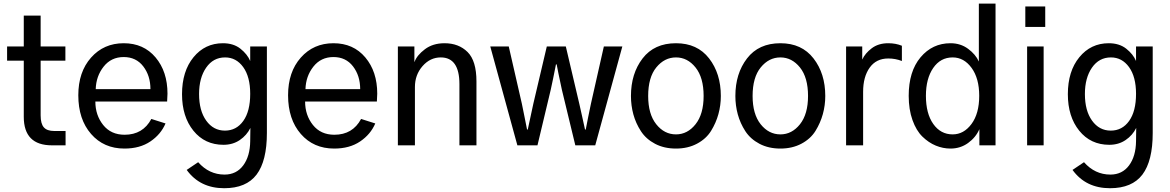

<svg xmlns="http://www.w3.org/2000/svg" viewBox="-20 -791 6369 1045"><path d="M18.6 -460.9V-538.1H109.4V-706.1H201.2V-538.1H335.9V-460.9H201.2V-163.1Q201.2 -117.2 218.8 -97.7Q236.3 -78.1 274.4 -78.1H336.9V0H262.7Q109.4 0 109.4 -155.3V-460.9Z M406.2 -272.5Q406.2 -399.4 475.6 -477.5Q544.9 -555.7 653.3 -555.7Q761.7 -555.7 826.7 -478.5Q891.6 -401.4 891.6 -281.2Q891.6 -265.6 889.6 -238.3H499Q499 -164.1 541.5 -110.8Q584 -57.6 658.2 -57.6Q757.8 -57.6 803.7 -143.6L880.9 -119.1Q855.5 -59.6 798.3 -21Q741.2 17.6 657.2 17.6Q544.9 17.6 475.6 -62Q406.2 -141.6 406.2 -272.5ZM501 -305.7H798.8Q798.8 -378.9 759.8 -429.7Q720.7 -480.5 653.3 -480.5Q585 -480.5 543.9 -428.2Q502.9 -376 501 -305.7Z M1063.5 -279.3Q1063.5 -188.5 1102.5 -134.3Q1141.6 -80.1 1204.1 -80.1Q1266.6 -80.1 1304.2 -132.8Q1341.8 -185.5 1341.8 -280.3Q1341.8 -373 1303.7 -425.8Q1265.6 -478.5 1205.1 -478.5Q1140.6 -478.5 1102.1 -422.9Q1063.5 -367.2 1063.5 -279.3ZM970.7 -278.3Q970.7 -403.3 1033.2 -479.5Q1095.7 -555.7 1193.4 -555.7Q1251 -555.7 1288.6 -525.9Q1326.2 -496.1 1341.8 -459V-538.1H1432.6V-67.4Q1432.6 85 1376.5 159.2Q1320.3 233.4 1200.2 233.4Q1068.4 233.4 996.1 133.8L1058.6 91.8Q1118.2 159.2 1202.1 159.2Q1266.6 159.2 1303.7 109.4Q1340.8 59.6 1341.8 -22.5Q1341.8 -36.1 1342.3 -60.5Q1342.8 -85 1342.8 -94.7Q1323.2 -54.7 1285.2 -28.8Q1247.1 -2.9 1196.3 -2.9Q1094.7 -2.9 1032.7 -79.6Q970.7 -156.2 970.7 -278.3Z M1547.9 -272.5Q1547.9 -399.4 1617.2 -477.5Q1686.5 -555.7 1794.9 -555.7Q1903.3 -555.7 1968.3 -478.5Q2033.2 -401.4 2033.2 -281.2Q2033.2 -265.6 2031.2 -238.3H1640.6Q1640.6 -164.1 1683.1 -110.8Q1725.6 -57.6 1799.8 -57.6Q1899.4 -57.6 1945.3 -143.6L2022.5 -119.1Q1997.1 -59.6 1939.9 -21Q1882.8 17.6 1798.8 17.6Q1686.5 17.6 1617.2 -62Q1547.9 -141.6 1547.9 -272.5ZM1642.6 -305.7H1940.4Q1940.4 -378.9 1901.4 -429.7Q1862.3 -480.5 1794.9 -480.5Q1726.6 -480.5 1685.5 -428.2Q1644.5 -376 1642.6 -305.7Z M2145.5 0V-538.1H2235.4V-454.1H2236.3Q2249 -490.2 2292.5 -522.9Q2335.9 -555.7 2399.4 -555.7Q2476.6 -555.7 2524.9 -507.8Q2573.2 -460 2573.2 -347.7V0H2480.5V-333Q2480.5 -478.5 2378.9 -478.5Q2321.3 -478.5 2279.8 -431.2Q2238.3 -383.8 2238.3 -317.4V0Z M2648.4 -538.1H2749L2820.3 -226.6Q2825.2 -205.1 2834 -159.2Q2842.8 -113.3 2848.6 -85.9H2852.5Q2875 -189.5 2882.8 -226.6L2956.1 -538.1H3059.6L3133.8 -222.7Q3137.7 -205.1 3147.9 -159.7Q3158.2 -114.3 3164.1 -85.9H3168Q3170.9 -101.6 3180.7 -150.9Q3190.4 -200.2 3196.3 -226.6L3266.6 -538.1H3367.2L3219.7 0H3111.3L3038.1 -302.7Q3015.6 -407.2 3009.8 -440.4H3005.9Q2989.3 -355.5 2977.5 -302.7L2905.3 0H2795.9Z M3507.8 -268.6Q3507.8 -169.9 3551.8 -114.7Q3595.7 -59.6 3659.2 -59.6Q3721.7 -59.6 3765.6 -114.7Q3809.6 -169.9 3809.6 -268.6Q3809.6 -369.1 3765.6 -423.8Q3721.7 -478.5 3659.2 -478.5Q3596.7 -478.5 3552.2 -424.3Q3507.8 -370.1 3507.8 -268.6ZM3414.1 -268.6Q3414.1 -390.6 3477.5 -473.1Q3541 -555.7 3659.2 -555.7Q3775.4 -555.7 3839.4 -473.1Q3903.3 -390.6 3903.3 -268.6Q3903.3 -217.8 3890.1 -169.9Q3877 -122.1 3850.1 -78.6Q3823.2 -35.2 3773.4 -8.8Q3723.6 17.6 3659.2 17.6Q3594.7 17.6 3545.4 -8.3Q3496.1 -34.2 3468.3 -77.1Q3440.4 -120.1 3427.2 -168.5Q3414.1 -216.8 3414.1 -268.6Z M4076.2 -268.6Q4076.2 -169.9 4120.1 -114.7Q4164.1 -59.6 4227.5 -59.6Q4290 -59.6 4334 -114.7Q4377.9 -169.9 4377.9 -268.6Q4377.9 -369.1 4334 -423.8Q4290 -478.5 4227.5 -478.5Q4165 -478.5 4120.6 -424.3Q4076.2 -370.1 4076.2 -268.6ZM3982.4 -268.6Q3982.4 -390.6 4045.9 -473.1Q4109.4 -555.7 4227.5 -555.7Q4343.8 -555.7 4407.7 -473.1Q4471.7 -390.6 4471.7 -268.6Q4471.7 -217.8 4458.5 -169.9Q4445.3 -122.1 4418.5 -78.6Q4391.6 -35.2 4341.8 -8.8Q4292 17.6 4227.5 17.6Q4163.1 17.6 4113.8 -8.3Q4064.5 -34.2 4036.6 -77.1Q4008.8 -120.1 3995.6 -168.5Q3982.4 -216.8 3982.4 -268.6Z M4585 0V-538.1H4672.9V-466.8Q4688.5 -501 4724.6 -528.3Q4760.7 -555.7 4814.5 -555.7Q4855.5 -555.7 4888.7 -542V-459Q4853.5 -472.7 4814.5 -472.7Q4749 -472.7 4713.4 -422.9Q4677.7 -373 4677.7 -291V0Z M4925.8 -269.5Q4925.8 -402.3 4990.2 -479Q5054.7 -555.7 5153.3 -555.7Q5208 -555.7 5249 -525.4Q5290 -495.1 5307.6 -456.1V-771.5H5398.4V0H5310.5V-87.9Q5291 -43 5249 -12.7Q5207 17.6 5153.3 17.6Q5112.3 17.6 5073.2 1.5Q5034.2 -14.6 5000.5 -47.4Q4966.8 -80.1 4946.3 -137.7Q4925.8 -195.3 4925.8 -269.5ZM5019.5 -269.5Q5019.5 -172.9 5059.6 -116.2Q5099.6 -59.6 5165 -59.6Q5225.6 -59.6 5267.6 -116.2Q5309.6 -172.9 5309.6 -269.5Q5309.6 -364.3 5268.1 -421.4Q5226.6 -478.5 5165 -478.5Q5098.6 -478.5 5059.1 -420.9Q5019.5 -363.3 5019.5 -269.5Z M5560.5 -644.5V-755.9H5668.9V-644.5ZM5570.3 0V-538.1H5660.2V0Z M5884.8 -279.3Q5884.8 -188.5 5923.8 -134.3Q5962.9 -80.1 6025.4 -80.1Q6087.9 -80.1 6125.5 -132.8Q6163.1 -185.5 6163.1 -280.3Q6163.1 -373 6125 -425.8Q6086.9 -478.5 6026.4 -478.5Q5961.9 -478.5 5923.3 -422.9Q5884.8 -367.2 5884.8 -279.3ZM5792 -278.3Q5792 -403.3 5854.5 -479.5Q5917 -555.7 6014.6 -555.7Q6072.3 -555.7 6109.9 -525.9Q6147.5 -496.1 6163.1 -459V-538.1H6253.9V-67.4Q6253.9 85 6197.8 159.2Q6141.6 233.4 6021.5 233.4Q5889.6 233.4 5817.4 133.8L5879.9 91.8Q5939.5 159.2 6023.4 159.2Q6087.9 159.2 6125 109.4Q6162.1 59.6 6163.1 -22.5Q6163.1 -36.1 6163.6 -60.5Q6164.1 -85 6164.1 -94.7Q6144.5 -54.7 6106.4 -28.8Q6068.4 -2.9 6017.6 -2.9Q5916 -2.9 5854 -79.6Q5792 -156.2 5792 -278.3Z"/></svg>

Font: Gothic A1 Medium
Style: Regular
Weight: 500
Designer: HanYang I&C Co.,Ltd.
Foundry: HanYang I&C Co.,Ltd.
Version: Version 2.50